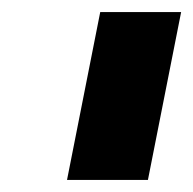

<svg xmlns="http://www.w3.org/2000/svg" viewBox="-20 -721 320 318"><path d="M280 -701 225 -423H91L146 -701Z"/></svg>

Font: TypoPRO Montserrat Alternates
Style: Bold Italic
Weight: 700
Italic angle: -11.3°
Designer: Julieta Ulanovsky
Foundry: Julieta Ulanovsky
Version: Version 6.001